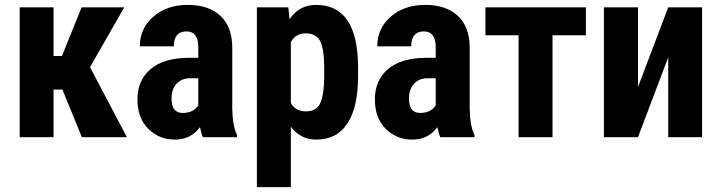

<svg xmlns="http://www.w3.org/2000/svg" viewBox="-20 -558 2926 781"><path d="M197.8 -193.8V0H60.1V-528.3H197.8V-330.1H231.9L312 -528.3H485.4L346.2 -284.7L496.1 0H313L233.9 -193.8Z M677.7 -157.2Q677.7 -98.6 722.7 -98.6Q767.6 -98.6 786.6 -129.9V-239.7H753.4Q718.8 -239.7 698.2 -217.3Q677.7 -194.8 677.7 -157.2ZM786.6 -365.2Q786.6 -430.2 738.8 -430.2Q687 -430.2 687 -369.6H548.8Q548.8 -442.4 603.5 -490.2Q658.2 -538.1 744.1 -538.1Q829.1 -538.1 877 -493.2Q924.8 -448.2 924.8 -363.8V-115.2Q925.8 -46.9 944.3 -8.3V0H805.2Q799.3 -12.2 793.5 -41Q756.3 9.8 691.4 9.8Q627 9.8 583 -34.2Q539.1 -78.1 539.1 -154.3Q539.1 -230.5 591.8 -276.4Q644.5 -321.8 744.6 -322.8H786.6Z M1298.8 -282.2Q1298.8 -358.9 1282.2 -390.6Q1265.6 -422.4 1223.6 -422.4Q1182.6 -422.4 1163.1 -386.7V-139.2Q1181.6 -105 1224.6 -105Q1267.6 -105 1283.2 -139.6Q1298.8 -174.3 1298.8 -247.6ZM1265.6 -538.1Q1434.6 -538.1 1436.5 -288.1V-247.6Q1436.5 -123 1393.6 -56.6Q1350.6 9.8 1266.6 9.8Q1202.1 9.8 1163.1 -42.5V203.1H1024.9V-528.3H1152.8L1157.7 -480Q1197.3 -538.1 1265.6 -538.1Z M1643.6 -157.2Q1643.6 -98.6 1688.5 -98.6Q1733.4 -98.6 1752.4 -129.9V-239.7H1719.2Q1684.6 -239.7 1664.1 -217.3Q1643.6 -194.8 1643.6 -157.2ZM1752.4 -365.2Q1752.4 -430.2 1704.6 -430.2Q1652.8 -430.2 1652.8 -369.6H1514.6Q1514.6 -442.4 1569.3 -490.2Q1624 -538.1 1710 -538.1Q1794.9 -538.1 1842.8 -493.2Q1890.6 -448.2 1890.6 -363.8V-115.2Q1891.6 -46.9 1910.2 -8.3V0H1771Q1765.1 -12.2 1759.3 -41Q1722.2 9.8 1657.2 9.8Q1592.8 9.8 1548.8 -34.2Q1504.9 -78.1 1504.9 -154.3Q1504.9 -230.5 1557.6 -276.4Q1610.4 -321.8 1710.4 -322.8H1752.4Z M2363.3 -414.6H2227.5V0H2089.4V-414.6H1954.6V-528.3H2363.3Z M2835.9 -528.3V0H2698.2V-324.7L2575.2 0H2436.5V-528.3H2575.2V-204.1L2698.2 -528.3Z"/></svg>

Font: RobotoCondensed-Bold
Style: Bold
Weight: 700
Designer: Google
Version: Version 2.001240; 2014